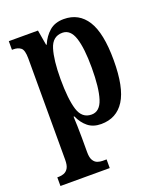

<svg xmlns="http://www.w3.org/2000/svg" viewBox="-143 -636 802 959"><g transform="rotate(-20 258.0 -157.0)"><path d="M11 232V186H20Q33 186 46.5 181Q60 176 69 161.5Q78 147 78 117V-421Q78 -466 63 -478Q48 -490 24 -490H16V-536H171L185 -455H188Q205 -495 234.5 -520.5Q264 -546 311 -546Q391 -546 433.5 -479Q476 -412 476 -268Q476 -123 433.5 -56Q391 11 309 11Q267 11 239.5 -11Q212 -33 195 -71H191Q192 -48 193 -19.5Q194 9 194 42V119Q194 148 203 162.5Q212 177 225.5 181.5Q239 186 251 186H273V232ZM280 -50Q324 -50 342 -106.5Q360 -163 360 -270Q360 -374 342 -429Q324 -484 281 -484Q229 -484 211.5 -427Q194 -370 194 -270Q194 -163 211.5 -106.5Q229 -50 280 -50Z"/></g></svg>

Font: Noto Serif Ethiopic ExtraCondensed SemiBold
Style: Regular
Weight: 600
Width: 2
Designer: Monotype Design Team
Foundry: Monotype Imaging Inc.
Version: Version 2.102; ttfautohint (v1.8.4.7-5d5b)